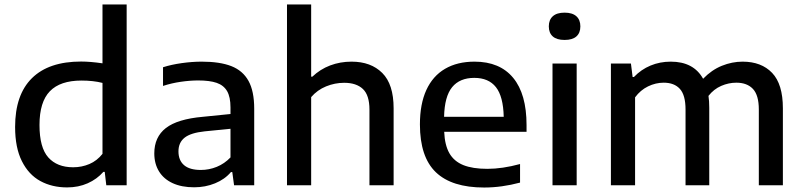

<svg xmlns="http://www.w3.org/2000/svg" viewBox="-20 -828 3589 858"><path d="M47.5 -260.5Q47.5 -404.5 122.8 -478.8Q198 -553 342.5 -553Q383 -553 438 -545V-808H546V0H455L448 -60H442Q413.5 -27.5 372 -9Q330.5 9.5 280 9.5Q212.5 9.5 160.2 -19Q108 -47.5 77.8 -107.8Q47.5 -168 47.5 -260.5ZM438 -140.5V-457.5Q397 -468 344 -468Q249 -468 202.8 -420.2Q156.5 -372.5 156.5 -269.5Q156.5 -168.5 195.8 -124.5Q235 -80.5 307 -80.5Q345.5 -80.5 379.5 -95Q413.5 -109.5 438 -140.5Z M1116 -342V0H1026L1018 -59H1012Q984.5 -26.5 941 -8.8Q897.5 9 847.5 9Q791.5 9 751.5 -9.5Q711.5 -28 690.5 -62.2Q669.5 -96.5 669.5 -142.5Q669.5 -215.5 721.2 -255.8Q773 -296 886 -306L1010 -318.5V-348Q1010 -394.5 994.8 -420.8Q979.5 -447 948.2 -457.8Q917 -468.5 865.5 -468.5Q829.5 -468.5 788 -462.5Q746.5 -456.5 708.5 -444V-527.5Q746 -539.5 792.5 -546Q839 -552.5 881.5 -552.5Q962.5 -552.5 1013.8 -532.5Q1065 -512.5 1090.5 -466.5Q1116 -420.5 1116 -342ZM1010 -124.5V-252.5L894.5 -241Q832.5 -234.5 805 -212.8Q777.5 -191 777.5 -151.5Q777.5 -111.5 802.5 -90Q827.5 -68.5 877.5 -68.5Q914.5 -68.5 948.8 -82.5Q983 -96.5 1010 -124.5Z M1262.5 -808H1370.5V-485.5H1376Q1410.5 -518.5 1455.2 -535.5Q1500 -552.5 1551 -552.5Q1637.5 -552.5 1688.2 -502Q1739 -451.5 1739 -344V0H1631V-338Q1631 -402.5 1601.8 -430.2Q1572.5 -458 1518 -458Q1476.5 -458 1437.2 -442Q1398 -426 1370.5 -394V0H1262.5Z M2333 -239H1965Q1967.5 -179.5 1988.2 -143.2Q2009 -107 2050.5 -90.2Q2092 -73.5 2158 -73.5Q2225 -73.5 2304 -95V-12Q2221.5 10 2143.5 10Q1999 10 1927.8 -58.2Q1856.5 -126.5 1856.5 -272Q1856.5 -363 1885.2 -425.8Q1914 -488.5 1968.8 -520.5Q2023.5 -552.5 2100.5 -552.5Q2213.5 -552.5 2273.2 -480.2Q2333 -408 2333 -269ZM1964.5 -306H2231Q2229 -397 2196.2 -438.5Q2163.5 -480 2099.5 -480Q2034.5 -480 2000.5 -438.5Q1966.5 -397 1964.5 -306Z M2449 0V-544H2557V0ZM2432.5 -710Q2432.5 -739.5 2450.5 -755.5Q2468.5 -771.5 2503 -771.5Q2537.5 -771.5 2555.5 -755.5Q2573.5 -739.5 2573.5 -710Q2573.5 -681 2555.8 -665.2Q2538 -649.5 2503 -649.5Q2468 -649.5 2450.2 -665.2Q2432.5 -681 2432.5 -710Z M3478.5 -344V0H3371V-338.5Q3371 -402.5 3344.8 -430.5Q3318.5 -458.5 3270.5 -458.5Q3236 -458.5 3203 -444.2Q3170 -430 3146 -399.5Q3149.5 -377 3149.5 -346.5V0H3043.5V-338.5Q3043.5 -403 3018.2 -430.8Q2993 -458.5 2946 -458.5Q2910 -458.5 2876 -442Q2842 -425.5 2818 -393V0H2710V-544H2799.5L2807 -484H2813Q2845 -517.5 2887 -535Q2929 -552.5 2977.5 -552.5Q3079.5 -552.5 3122 -476Q3160 -515.5 3205.8 -534Q3251.5 -552.5 3298.5 -552.5Q3382.5 -552.5 3430.5 -502.2Q3478.5 -452 3478.5 -344Z"/></svg>

Font: Encode Sans Semi Expanded Medium
Style: Regular
Weight: 500
Width: 6
Designer: Multiple Designers
Foundry: Impallari Type
Version: Version 2.000